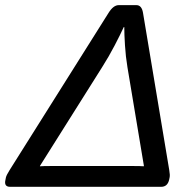

<svg xmlns="http://www.w3.org/2000/svg" viewBox="-40 -720 745 740"><path d="M-1 0Q-25.4 0 -19 -26.9L-17.1 -36.6Q-15.1 -44.9 -2.9 -64.5L378.4 -670.4Q397 -700.2 417.5 -700.2H485.8Q506.3 -700.2 511.2 -670.4L612.3 -64.5Q615.7 -44.9 613.8 -36.6L611.8 -26.9Q605.5 0 581.1 0ZM113.8 -79.1Q127 -80.1 153.3 -80.1H475.6Q501.5 -80.1 514.2 -79.1L514.6 -81.1L451.2 -460.9Q444.3 -502.4 441.7 -545.2Q439 -587.9 439 -615.7H437Q424.3 -587.9 402.1 -545.2Q379.9 -502.4 353.5 -460.9L114.3 -81.1Z"/></svg>

Font: Istok Web
Style: Italic
Weight: 400
Italic angle: -13°
Designer: Andrey V. Panov
Foundry: Andrey V. Panov
Version: Version 1.0.2g